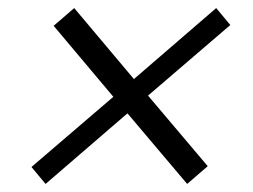

<svg xmlns="http://www.w3.org/2000/svg" viewBox="-20 -583 628 476"><path d="M58 -169 261 -343 113 -519 164 -563 312 -387 516 -563 551 -521 347 -346 495 -171 444 -127 296 -302 93 -127Z"/></svg>

Font: Sora Light
Style: Italic
Weight: 300
Designer: Jonathan Barnbrook, Juli√°n Moncada
Version: Version 1.000